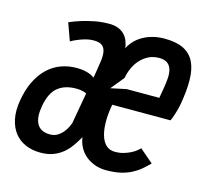

<svg xmlns="http://www.w3.org/2000/svg" viewBox="-87 -657 824 765"><g transform="rotate(15 325.0 -274.5)"><path d="M631 -325Q629.5 -315.5 626.8 -304.8Q624 -294 620.8 -283.5Q617.5 -273 614.2 -264Q611 -255 608 -250H368Q361 -212.5 361 -180Q361 -147.5 368 -123.2Q375 -99 389.5 -85.2Q404 -71.5 426.5 -71.5Q445.5 -71.5 461.8 -76.2Q478 -81 490.8 -87.5Q503.5 -94 512 -101Q520.5 -108 524.5 -112.5L580.5 -64.5Q565.5 -49.5 549.8 -36.2Q534 -23 514.5 -13Q495 -3 470 2.8Q445 8.5 411.5 8.5Q385 8.5 363.2 0.2Q341.5 -8 325.2 -22Q309 -36 299.2 -54.8Q289.5 -73.5 287 -94.5Q275 -73.5 261.8 -54.8Q248.5 -36 231.2 -22Q214 -8 192 0.2Q170 8.5 140.5 8.5Q106.5 8.5 79 -3.2Q51.5 -15 33.5 -37.8Q15.5 -60.5 8.5 -94.2Q1.5 -128 9 -172Q17 -218.5 34 -252.8Q51 -287 75 -309.8Q99 -332.5 129.2 -343.8Q159.5 -355 194 -355Q213 -355 227.2 -352Q241.5 -349 250.5 -345Q261 -340.5 268 -335L271 -352.5Q276 -382 279.2 -405.5Q282.5 -429 279.5 -445.2Q276.5 -461.5 265.2 -470Q254 -478.5 230.5 -478.5Q214 -478.5 197.8 -474Q181.5 -469.5 168.5 -464Q153 -458 139.5 -450L113.5 -522Q136 -532 162 -540Q184.5 -547 213.2 -552.8Q242 -558.5 274.5 -558.5Q295.5 -558.5 311 -552.2Q326.5 -546 336.8 -535.2Q347 -524.5 352.5 -510.5Q358 -496.5 360 -481Q367.5 -496.5 380.2 -510.5Q393 -524.5 411 -535.2Q429 -546 452 -552.2Q475 -558.5 502 -558.5Q550.5 -558.5 580.5 -543.5Q610.5 -528.5 625 -499Q639.5 -469.5 640.2 -425.8Q641 -382 631 -325ZM256 -266.5Q252.5 -268.5 246.5 -270.5Q241 -272 232.8 -273.5Q224.5 -275 213 -275Q166.5 -275 137.8 -251.8Q109 -228.5 99 -172.5Q95 -150 96 -131.5Q97 -113 104 -99.5Q111 -86 124.5 -78.8Q138 -71.5 158.5 -71.5Q178.5 -71.5 192.5 -81.5Q206.5 -91.5 215.5 -104Q226 -118.5 233 -137ZM549 -365Q553 -388 554.5 -408.8Q556 -429.5 551.5 -445Q547 -460.5 535.2 -469.5Q523.5 -478.5 501 -478.5Q476.5 -478.5 457.2 -468.8Q438 -459 423.8 -443.2Q409.5 -427.5 400.5 -407.2Q391.5 -387 388 -366L343.5 -311.5L407 -325H542Z"/></g></svg>

Font: B612 Mono
Style: Italic
Weight: 400
Italic angle: -10°
Version: Version 1.005